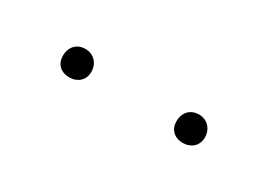

<svg xmlns="http://www.w3.org/2000/svg" viewBox="-17 -781 344 246"><g transform="rotate(30 155.0 -658.0)"><path d="M239 -637C251 -637 260 -645 260 -657C260 -670 251 -679 239 -679C226 -679 218 -670 218 -657C218 -645 226 -637 239 -637ZM71 -637C83 -637 92 -645 92 -657C92 -670 83 -679 71 -679C58 -679 50 -670 50 -657C50 -645 58 -637 71 -637Z"/></g></svg>

Font: Fixel Display Thin
Style: Regular
Weight: 100
Designer: AlfaBravo + MacPaw
Foundry: Kyrylo Tkachov, Marchela Mozhyna, Serhii Makarenko, Maria Weinstein, Zakhar Kryvoshyya
Version: Version 1.211